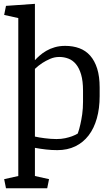

<svg xmlns="http://www.w3.org/2000/svg" viewBox="-20 -783 594 1015"><path d="M2 164.1 76.7 147.5V-687.5L2 -704.1L11.7 -752L164.6 -762.7V-464.8Q175.3 -476.6 190.2 -489.7Q205.1 -502.9 224.9 -514.4Q244.6 -525.9 269.5 -533.2Q294.4 -540.5 324.7 -540.5Q365.7 -540.5 399.4 -528.1Q433.1 -515.6 456.8 -488.8Q480.5 -461.9 493.7 -420.4Q506.8 -378.9 506.8 -320.3V-274.4Q506.8 -210 491.9 -157.2Q477.1 -104.5 448.5 -67.1Q419.9 -29.8 378.2 -9.5Q336.4 10.7 283.2 10.7Q252.9 10.7 223.4 7.3Q193.8 3.9 164.6 -1.5V147.5L239.3 164.1L229.5 212.4H11.7ZM418.9 -303.7Q418.9 -354.5 408.9 -388.7Q398.9 -422.9 381.8 -443.6Q364.7 -464.4 341.8 -473.1Q318.8 -481.9 293.5 -481.9Q268.1 -481.9 245.1 -471.9Q222.2 -461.9 204.1 -450.2Q183.1 -436.5 164.6 -418.9V-61Q174.3 -58.6 188 -56.4Q201.7 -54.2 216.8 -52.2Q231.9 -50.3 247.8 -49.1Q263.7 -47.9 278.3 -47.9Q304.2 -47.9 325 -52.5Q345.7 -57.1 360.4 -62.5Q377.4 -68.8 391.1 -77.1Q398.9 -98.6 404.8 -125.5Q410.2 -148.4 414.6 -179Q418.9 -209.5 418.9 -245.6Z"/></svg>

Font: Noticia Text
Style: Regular
Weight: 400
Designer: JM Sole
Foundry: JM Sole
Version: Version 1.003